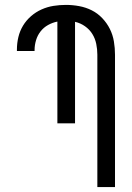

<svg xmlns="http://www.w3.org/2000/svg" viewBox="-20 -763 540 783"><path d="M449 0H377V-540Q377 -562 372.5 -584Q368 -606 356.5 -624.5Q345 -643 326.5 -656Q308 -669 286 -674V-260H214V-675Q194 -671 176 -661Q158 -651 145.5 -635Q133 -619 127 -599Q121 -579 121 -559V-555H49V-561Q49 -587 55 -612Q61 -637 74 -658.5Q87 -680 106.5 -697Q126 -714 149.5 -724.5Q173 -735 198 -739Q223 -743 249 -743Q276 -743 303 -738Q330 -733 354 -721Q378 -709 397 -689Q416 -669 428 -645Q440 -621 444.5 -594Q449 -567 449 -540Z"/></svg>

Font: HulyMono
Style: Regular
Weight: 400
Monospace: yes
Designer: Belleve Invis
Foundry: Belleve Invis
Version: Version 33.2.5; ttfautohint (v1.8.4)